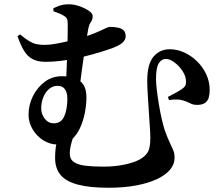

<svg xmlns="http://www.w3.org/2000/svg" viewBox="-20 -820 1040 899"><path d="M74.3 -658.7Q99.4 -637.5 117.3 -627Q135.2 -616.6 151.7 -613.2Q168.2 -609.8 189.5 -609.8Q213.1 -609.8 242.5 -615.3Q271.8 -620.7 300.7 -627.7Q329.6 -634.8 349.8 -640.3Q377.3 -647.6 402.1 -656.6Q426.9 -665.7 445.9 -674.6Q464.9 -683.4 477.5 -688.8Q490 -694.1 493.5 -694.1Q511.2 -694.1 528.6 -691.3Q546.1 -688.5 557.2 -679.4Q568.4 -670.3 568.4 -649.3Q568.4 -634.9 555.3 -621.8Q542.2 -608.6 508.2 -595.5Q486.3 -587.4 450.8 -576.4Q415.3 -565.4 372.4 -554.9Q329.5 -544.4 283.1 -537.5Q236.6 -530.6 192.1 -530.6Q156.6 -530.6 132.6 -543.3Q108.5 -555.9 92.4 -582.6Q76.3 -609.3 61.9 -650.6ZM229.7 -781.1Q247.6 -790 264 -795Q280.4 -800 302.4 -800Q326 -800 351.6 -791.1Q377.2 -782.2 395.6 -769.8Q413.9 -757.3 413.9 -745.1Q413.9 -727.4 405.6 -716.9Q397.3 -706.4 392.6 -681.3Q389.1 -661.7 384 -630.5Q378.9 -599.3 373.2 -561.6Q367.5 -523.9 362.3 -484.6Q357 -445.2 352.6 -408.4L289.2 -431.9Q290.7 -468.7 292.4 -507.9Q294.1 -547.2 295.2 -584.6Q296.4 -622 296.8 -653.6Q297.2 -685.2 297.2 -706.2Q297.2 -722.5 294.3 -730.5Q291.4 -738.5 280.3 -745.2Q271.1 -751.7 258.1 -756.8Q245.1 -762 230.5 -767.4ZM384.7 -363.4Q384.7 -331.5 377.7 -293.7Q370.6 -255.9 355.1 -221.6Q339.6 -187.3 314.1 -165.3Q288.7 -143.2 252 -143.2Q214 -143.2 182.6 -163.1Q151.3 -183 132.5 -215.1Q113.7 -247.2 113.7 -282.8Q113.7 -328.3 134.1 -369.6Q154.6 -411 189.6 -437Q224.7 -463.1 269.7 -463.1Q322.9 -463.1 353.8 -441.1Q384.7 -419.1 384.7 -363.4ZM232.1 -242.7Q267.2 -242.7 281.3 -276.5Q295.4 -310.2 295.4 -357.2Q295.4 -385.5 284.4 -401.8Q273.5 -418.1 249.1 -418.1Q226.6 -418.1 209.2 -402.9Q191.9 -387.7 182.4 -363.6Q172.9 -339.5 172.9 -312.6Q172.9 -286 189.3 -264.4Q205.7 -242.7 232.1 -242.7ZM333.7 -210.8Q322.2 -179.9 314.5 -151Q306.7 -122.1 306.7 -100.8Q306.7 -74.8 325.8 -61.5Q344.9 -48.2 379.9 -44Q414.8 -39.8 461.2 -39.8Q519.6 -39.8 563.4 -49.4Q607.2 -59.1 633 -72.7Q658 -86 671 -106.2Q683.9 -126.4 683.9 -173.3Q683.9 -193.7 681.5 -227.4Q679.2 -261 676.7 -300.5Q674.1 -340 671.8 -377.5Q669.4 -414.9 669.4 -441.5Q669.4 -519.5 698.6 -554.4Q727.7 -589.4 775.2 -589.4Q808.6 -589.4 841.5 -574.8Q874.3 -560.3 901.5 -534Q928.7 -507.8 945.3 -472.9Q961.8 -438.1 961.8 -398.3Q961.8 -380.8 957.9 -365.2Q954 -349.5 942 -339.6Q930.1 -329.6 905.3 -328.8Q889 -328.5 877.5 -333.2Q866 -337.9 853.4 -344Q840.8 -350.1 821.9 -353.1Q803.1 -356 771.6 -351.3L766 -366Q784.6 -375.4 804.9 -386.7Q825.3 -398 836.3 -406.4Q845.1 -413 848.1 -419.8Q851.1 -426.7 851.1 -436.7Q851.1 -461.9 835.3 -486.4Q819.6 -510.9 797.5 -527.4Q775.4 -544 756.2 -544Q735.3 -543.7 722.9 -522.7Q710.5 -501.7 710.5 -450.2Q710.5 -430.1 714.3 -398.2Q718.1 -366.3 724 -330.8Q729.9 -295.4 737.1 -263.7Q744.4 -232.1 750.3 -213.2Q764.5 -173.8 774.9 -152.4Q785.2 -131.1 791.3 -116.3Q797.4 -101.6 797.4 -80.9Q797.4 -50.7 776 -25.3Q754.7 0.1 714.2 19Q673.8 37.9 616.8 48.5Q559.8 59.1 488.4 59.1Q399 59.1 343.5 44.1Q288 29.2 263 -1.6Q238 -32.5 238 -79.6Q238 -117.5 244.4 -149.3Q250.8 -181.1 255.6 -210.6Z"/></svg>

Font: Noto Serif HK
Style: Regular
Weight: 200
Designer: Ryoko NISHIZUKA 西塚涼子 (kana & ideographs); Frank Grießhammer (Latin, Greek & Cyrillic); Wenlong ZHANG 张文龙 (bopomofo); San
Foundry: Adobe
Version: Version 2.001;hotconv 1.1.0;makeotfexe 2.6.0